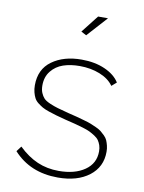

<svg xmlns="http://www.w3.org/2000/svg" viewBox="-84 -789 643 858"><g transform="rotate(10 237.5 -360.0)"><path d="M252.9 -638.2 229 -650.9 291 -730H335.9ZM237.8 9.8Q112.3 9.8 36.1 -74.2L54.2 -98.1Q95.7 -58.1 139.9 -39.1Q184.1 -20 236.8 -20Q310.1 -20 355 -51.3Q399.9 -82.5 399.9 -137.2Q399.9 -152.3 395.8 -164.6Q391.6 -176.8 385.3 -186Q378.9 -195.3 366 -203.6Q353 -211.9 341.6 -217.5Q330.1 -223.1 309.1 -229.5Q288.1 -235.8 271.7 -240Q255.4 -244.1 227.1 -251Q200.7 -257.8 184.3 -262.5Q168 -267.1 148.7 -273.7Q129.4 -280.3 118.4 -286.6Q107.4 -293 95.9 -302Q84.5 -311 78.9 -322Q73.2 -333 69.6 -347.2Q65.9 -361.3 65.9 -378.9Q65.9 -451.7 118.7 -489.7Q171.4 -527.8 252.9 -527.8Q313 -527.8 358.6 -507.6Q404.3 -487.3 424.8 -454.1L402.8 -435.1Q382.3 -464.8 340.8 -481.4Q299.3 -498 249 -498Q207 -498 174.3 -486.8Q141.6 -475.6 120.4 -449.2Q99.1 -422.9 99.1 -383.8Q99.1 -364.3 105 -350.3Q110.8 -336.4 119.4 -327.1Q127.9 -317.9 147.7 -309.3Q167.5 -300.8 184.3 -295.9Q201.2 -291 234.9 -282.2Q259.8 -276.4 274.2 -272.5Q288.6 -268.6 308.8 -262.9Q329.1 -257.3 340.8 -252.7Q352.5 -248 367.4 -241.2Q382.3 -234.4 390.9 -227.5Q399.4 -220.7 408.7 -211.4Q418 -202.1 422.4 -191.9Q426.8 -181.6 429.9 -168.9Q433.1 -156.2 433.1 -141.1Q433.1 -71.8 379.6 -31Q326.2 9.8 237.8 9.8Z"/></g></svg>

Font: Rawline ExtraLight
Style: Regular
Weight: 275
Designer: Matt McInerney, Pablo Impallari, Rodrigo Fuenzalida
Foundry: Matt McInerney, Pablo Impallari, Rodrigo Fuenzalida
Version: Version 4.020;PS 004.020;hotconv 1.0.88;makeotf.lib2.5.64775